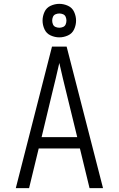

<svg xmlns="http://www.w3.org/2000/svg" viewBox="-20 -977 616 997"><path d="M62 0H131L181 -206H395L445 0H515L326 -735H250ZM196 -265 250 -490Q260 -530 269.5 -570Q279 -610 288 -650Q297 -610 306.5 -570Q316 -530 326 -490L381 -265ZM288 -783Q311 -783 333 -793Q355 -803 365 -825Q375 -847 375 -870Q375 -893 365 -915Q355 -937 333 -947Q311 -957 288 -957Q265 -957 243 -947Q221 -937 211 -915Q201 -893 201 -870Q201 -847 211 -825Q221 -803 243 -793Q265 -783 288 -783ZM288 -833Q278 -833 268.5 -837Q259 -841 255 -850.5Q251 -860 251 -870Q251 -880 255 -889.5Q259 -899 268.5 -903Q278 -907 288 -907Q298 -907 307.5 -903Q317 -899 321 -889.5Q325 -880 325 -870Q325 -860 321 -850.5Q317 -841 307.5 -837Q298 -833 288 -833Z"/></svg>

Font: Iosevka Sparkle Light
Style: Regular
Weight: 300
Designer: Belleve Invis
Foundry: Belleve Invis
Version: Version 4.5.0; ttfautohint (v1.8.3)